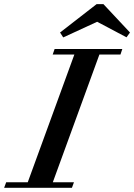

<svg xmlns="http://www.w3.org/2000/svg" viewBox="-71 -897 641 917"><path d="M549.8 -741.7 533.2 -718.8 393.1 -793 231 -718.3 215.8 -741.7 390.6 -877.4H422.9ZM-51.3 0 -41.5 -26.4H61.5L284.2 -636.7H180.7L189.9 -663.1H513.2L504.4 -636.7H403.8L181.2 -26.4H282.2L272.5 0Z"/></svg>

Font: Elstob 18pt SemiBold
Style: Italic
Weight: 600
Italic angle: -20°
Designer: Peter S. Baker
Version: Version 1.015